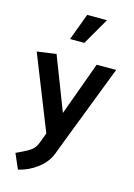

<svg xmlns="http://www.w3.org/2000/svg" viewBox="-142 -822 776 1114"><g transform="rotate(15 246.0 -264.5)"><path d="M238 -750H357L264 -589H178ZM162 42 187 -24 10 -469 125 -485 249 -164 366 -485H483L307 -29L267 76Q246 130 194 169Q142 208 82 221L43 131Q79 115 114 95.5Q149 76 162 42Z"/></g></svg>

Font: Palanquin SemiBold
Style: Regular
Weight: 600
Designer: Pria Ravichandran
Version: Version 1.0.4